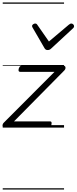

<svg xmlns="http://www.w3.org/2000/svg" viewBox="-22 -1030 618 1550"><path d="M16 0Q-1 0 -1.5 -14Q-2 -28 7 -38L418 -450H141Q132 -450 129 -456Q126 -462 129 -475Q133 -487 139 -493.5Q145 -500 154 -500H489Q500 -500 504 -493.5Q508 -487 506.5 -478Q505 -469 497 -461L91 -50H382Q391 -50 393.5 -44Q396 -38 393 -23Q390 -12 384 -6Q378 0 368 0ZM554 -840Q562 -840 569 -833.5Q576 -827 576 -818Q576 -813 574 -809.5Q572 -806 568 -802L392 -639Q384 -631 377 -628.5Q370 -626 362 -626Q355 -626 349 -629Q343 -632 338 -640L243 -804Q240 -808 238.5 -812Q237 -816 237 -819Q237 -829 246 -834.5Q255 -840 261 -840Q268 -840 272 -837.5Q276 -835 279 -830L373 -695L533 -830Q540 -835 544 -837.5Q548 -840 554 -840ZM0 490H495V500H0ZM0 -20H495V0H0ZM0 -505H495V-500H0ZM0 -1010H495V-1000H0Z"/></svg>

Font: Playwrite TZ Guides
Style: Regular
Weight: 400
Designer: Veronika Burian, José Scaglione
Foundry: TypeTogether
Version: Version 1.003